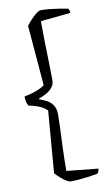

<svg xmlns="http://www.w3.org/2000/svg" viewBox="-103 -845 602 1058"><g transform="rotate(-10 197.5 -316.0)"><path d="M206 163Q195 163 179.5 153.5Q164 144 148.5 130Q133 116 121 103L149 -244Q128 -264 98 -275Q68 -286 48 -288Q43 -294 38.5 -308Q34 -322 34 -342Q51 -345 73 -351Q95 -357 116 -366Q137 -375 149 -385L121 -722Q133 -738 148.5 -754.5Q164 -771 179.5 -783Q195 -795 206 -795Q229 -795 256 -792Q283 -789 310 -785Q337 -781 355 -777Q358 -774 360.5 -767Q363 -760 363 -752L195 -735Q195 -674 196.5 -611.5Q198 -549 199.5 -494.5Q201 -440 201 -403Q201 -382 188 -365Q175 -348 154 -336Q133 -324 111 -317V-313Q134 -305 154 -294Q174 -283 186.5 -263.5Q199 -244 199 -212Q199 -182 197 -134.5Q195 -87 192.5 -27Q190 33 190 102L366 120Q366 129 362.5 136.5Q359 144 355 147Q335 151 308 154.5Q281 158 254.5 160.5Q228 163 206 163Z"/></g></svg>

Font: Texturina Medium 12pt ExtraLight
Style: Regular
Weight: 250
Version: Version 1.002